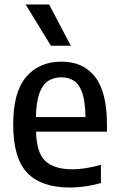

<svg xmlns="http://www.w3.org/2000/svg" viewBox="-20 -828 530 858"><path d="M292.5 10Q164.5 10 101.8 -55.5Q39 -121 39 -272.5Q39 -416.5 97 -484.5Q155 -552.5 254.5 -552.5Q352 -552.5 405 -484.5Q458 -416.5 458 -270V-239.5H141Q143.5 -145.5 182.5 -108.5Q221.5 -71.5 304.5 -71.5Q359.5 -71.5 431 -91.5V-10Q393 0.5 359.5 5.2Q326 10 292.5 10ZM254 -482.5Q220.5 -482.5 195.5 -466.5Q170.5 -450.5 156.2 -411.8Q142 -373 140.5 -305H362Q361 -373 348 -411.8Q335 -450.5 311 -466.5Q287 -482.5 254 -482.5ZM207.5 -623.5 94.5 -808H199.5L296.5 -623.5Z"/></svg>

Font: Encode Sans SemiCondensed SemiCondensed Medium
Style: Regular
Weight: 500
Width: 4
Designer: Multiple Designers
Foundry: Impallari Type
Version: Version 3.000; ttfautohint (v1.8.3) -l 8 -r 50 -G 200 -x 14 